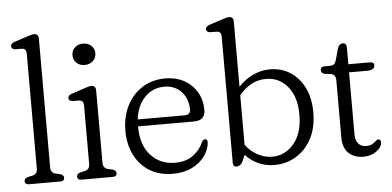

<svg xmlns="http://www.w3.org/2000/svg" viewBox="-51 -830 1920 941"><g transform="rotate(-5 909.5 -359.0)"><path d="M167 -707V-73Q167 -46 191.5 -40.5L213 -36Q231 -30 231 -17Q231 0 210 0H58Q36.5 0 36.5 -17Q36.5 -30 55 -36L77 -40.5Q101.5 -46 101.5 -73V-638Q101.5 -662.5 82 -664.5L45 -665Q28 -668 28 -681.5Q28 -695 47.5 -701.5L108.5 -721.5Q121 -725.5 129.5 -728Q138 -730.5 145 -730.5Q167 -730.5 167 -707Z M379.5 -558.5Q355.5 -558.5 339.8 -573.2Q324 -588 324 -611Q324 -634 339.8 -648.8Q355.5 -663.5 379.5 -663.5Q404.5 -663.5 420.5 -648.8Q436.5 -634 436.5 -611.5Q436.5 -588.5 420.5 -573.5Q404.5 -558.5 379.5 -558.5ZM424.5 -429.5V-73Q424.5 -46.5 449 -40.5L471 -36Q489 -30 489 -17Q489 0 467.5 0H315.5Q294.5 0 294.5 -17Q294.5 -30 312.5 -36L334.5 -40.5Q359 -46.5 359 -73V-360.5Q359 -385 339.5 -387L302.5 -388Q285.5 -390.5 285.5 -404Q285.5 -417.5 305.5 -424L366 -444Q378.5 -448 387 -450.8Q395.5 -453.5 402.5 -453.5Q424.5 -453.5 424.5 -429.5Z M944.5 -287Q944.5 -236 889 -236H613.5Q614 -143 660.5 -92.8Q707 -42.5 779.5 -42.5Q835 -42.5 870 -69.5Q905 -96.5 918 -130.5Q925.5 -144.5 935 -144.5Q948 -144 947 -127Q944 -91.5 920.8 -60Q897.5 -28.5 857.5 -9Q817.5 10.5 765 10.5Q698.5 10.5 650.5 -18.8Q602.5 -48 576.2 -100.2Q550 -152.5 550 -220Q550 -288 577 -341.8Q604 -395.5 652.8 -427Q701.5 -458.5 767.5 -458.5Q818.5 -458.5 858.5 -436.8Q898.5 -415 921.5 -376.5Q944.5 -338 944.5 -287ZM758.5 -418.5Q701 -418.5 662 -377.8Q623 -337 615 -270H845.5Q874.5 -270 874.5 -296Q874.5 -348.5 842.8 -383.5Q811 -418.5 758.5 -418.5Z M1126 -707V-386Q1158 -420.5 1198 -439.2Q1238 -458 1281 -458Q1338.5 -458 1382.2 -429.5Q1426 -401 1450.8 -349.8Q1475.5 -298.5 1475.5 -230.5Q1475.5 -154.5 1446.8 -100.5Q1418 -46.5 1369.8 -17.8Q1321.5 11 1263 11Q1221.5 11 1185.2 -5.5Q1149 -22 1122 -51L1105 -13Q1092.5 2.5 1077 2.5Q1060.5 2.5 1060.5 -18V-638Q1060.5 -662.5 1041 -664.5L1004 -665Q987 -668 987 -681.5Q987 -695 1006.5 -701.5L1067.5 -721.5Q1080 -725.5 1088.5 -728Q1097 -730.5 1104 -730.5Q1126 -730.5 1126 -707ZM1259 -413Q1219 -413 1185.5 -394.8Q1152 -376.5 1126 -344V-100.5Q1151.5 -66.5 1185.8 -48.5Q1220 -30.5 1257 -30.5Q1319.5 -30.5 1363 -81.8Q1406.5 -133 1406.5 -225Q1406.5 -313 1364.5 -363Q1322.5 -413 1259 -413Z M1577 -409 1547 -413Q1530 -417 1530 -432.5Q1530 -449.5 1549.5 -449.5H1577.5Q1589 -449.5 1595.8 -454.5Q1602.5 -459.5 1607 -473.5L1623.5 -533Q1631.5 -554 1648 -554Q1667 -554 1667 -532.5V-449.5H1771.5Q1793.5 -449.5 1793.5 -433.5Q1793.5 -409.5 1755 -409.5H1667V-104Q1667 -75 1681 -58.8Q1695 -42.5 1719.5 -42.5Q1738.5 -42.5 1749.8 -49.2Q1761 -56 1767.8 -62.8Q1774.5 -69.5 1781 -69.5Q1795.5 -69 1793 -51Q1791.5 -29.5 1765.2 -10.5Q1739 8.5 1701.5 8.5Q1656.5 8.5 1629 -17.5Q1601.5 -43.5 1601.5 -95.5V-375Q1601.5 -390 1596.2 -398.2Q1591 -406.5 1577 -409Z"/></g></svg>

Font: Fraunces 72pt SuperSoft Light
Style: Regular
Weight: 300
Version: Version 1.000;[0bf87f6ff]